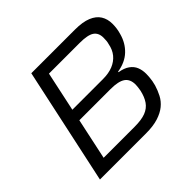

<svg xmlns="http://www.w3.org/2000/svg" viewBox="-163 -878 1068 1068"><g transform="rotate(-45 371.0 -344.0)"><path d="M58 0 206 -688H549Q610 -688 647.5 -672.5Q685 -657 702.5 -629Q720 -601 720 -563Q720 -544 717.5 -527Q715 -510 710 -493Q695 -437 656 -400Q617 -363 554 -353L553 -349Q591 -343 614 -326.5Q637 -310 646.5 -286.5Q656 -263 656 -234Q656 -224 655 -210Q654 -196 651.5 -181.5Q649 -167 645 -153Q636 -123 621.5 -95Q607 -67 581.5 -46Q556 -25 516.5 -12.5Q477 0 420 0ZM158 -71H402Q456 -71 488.5 -83.5Q521 -96 539.5 -122.5Q558 -149 567 -190Q569 -202 570.5 -213Q572 -224 572 -233Q572 -276 544.5 -295Q517 -314 455 -314H210ZM224 -383H465Q510 -383 543 -396.5Q576 -410 597 -435.5Q618 -461 625 -499Q628 -509 629 -520Q630 -531 630 -544Q630 -582 604.5 -599.5Q579 -617 516 -617H274Z"/></g></svg>

Font: Saira SemiExpanded
Style: Italic
Weight: 400
Width: 6
Italic angle: -12°
Designer: Hector Gatti with collaboration of the Omnibus-Type team
Foundry: Omnibus-Type
Version: Version 1.101